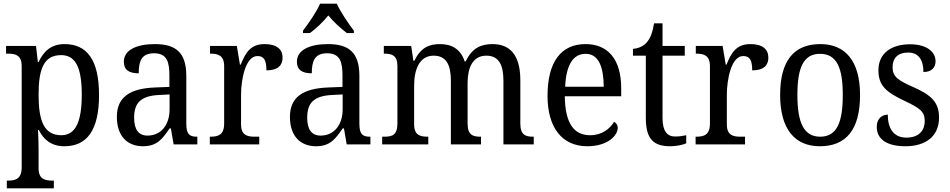

<svg xmlns="http://www.w3.org/2000/svg" viewBox="-20 -786 5170 1045"><path d="M17 239H273V197H265C225 197 190 189 190 130V34C190 2 189 -44 187 -79H191C217 -26 260 10 330 10C453 10 519 -76 519 -269C519 -461 453 -546 331 -546C259 -546 217 -507 190 -448H186L176 -536H13V-494H25C65 -494 98 -485 98 -426V125C98 188 64 197 24 197H17ZM314 -50C219 -50 190 -129 190 -270C190 -412 219 -486 313 -486C394 -486 425 -413 425 -271C425 -129 394 -50 314 -50Z M758 10C835 10 864 -30 903 -87H910L925 0H1054V-42H1051C1009 -42 994 -58 994 -114V-373C994 -500 937 -546 823 -546C727 -546 654 -516 654 -450C654 -406 682 -387 735 -387C735 -451 749 -496 818 -496C891 -496 902 -446 902 -373V-313L826 -310C685 -305 616 -256 616 -150C616 -41 677 10 758 10ZM783 -48C733 -48 710 -83 710 -145C710 -223 743 -264 845 -269L903 -272V-191C903 -106 856 -48 783 -48Z M1122 0H1391V-42H1366C1326 -42 1292 -50 1292 -109V-270C1292 -353 1316 -481 1381 -481C1417 -481 1430 -458 1430 -403C1493 -403 1518 -431 1518 -472C1518 -518 1486 -546 1420 -546C1341 -546 1315 -495 1290 -434H1286L1269 -536H1123V-494H1126C1166 -494 1200 -485 1200 -426V-114C1200 -51 1167 -42 1125 -42H1122Z M1629 -619V-606H1667C1702 -632 1739 -667 1767 -702C1795 -667 1834 -632 1868 -606H1906V-619C1877 -657 1833 -721 1813 -766H1722C1703 -721 1658 -657 1629 -619ZM1700 10C1777 10 1806 -30 1845 -87H1852L1867 0H1996V-42H1993C1951 -42 1936 -58 1936 -114V-373C1936 -500 1879 -546 1765 -546C1669 -546 1596 -516 1596 -450C1596 -406 1624 -387 1677 -387C1677 -451 1691 -496 1760 -496C1833 -496 1844 -446 1844 -373V-313L1768 -310C1627 -305 1558 -256 1558 -150C1558 -41 1619 10 1700 10ZM1725 -48C1675 -48 1652 -83 1652 -145C1652 -223 1685 -264 1787 -269L1845 -272V-191C1845 -106 1798 -48 1725 -48Z M2060 0H2311V-42H2309C2268 -42 2234 -49 2234 -109V-320C2234 -406 2262 -483 2340 -483C2409 -483 2434 -433 2434 -346V0H2598V-42H2595C2554 -42 2525 -51 2525 -114V-334C2525 -413 2550 -483 2627 -483C2695 -483 2720 -433 2720 -346V0H2885V-42H2882C2841 -42 2812 -51 2812 -114V-350C2812 -487 2755 -546 2661 -546C2601 -546 2550 -527 2515 -452H2509C2486 -522 2435 -546 2375 -546C2315 -546 2270 -527 2235 -455H2230L2218 -536H2069V-494H2072C2113 -494 2143 -485 2143 -426V-114C2143 -51 2114 -42 2073 -42H2060Z M3176 10C3289 10 3342 -49 3342 -90C3342 -107 3332 -119 3322 -123C3300 -85 3256 -50 3192 -50C3103 -50 3056 -115 3054 -262H3361V-306C3361 -464 3288 -546 3167 -546C3035 -546 2960 -451 2960 -264C2960 -91 3040 10 3176 10ZM3266 -314H3056C3061 -430 3098 -493 3167 -493C3239 -493 3265 -421 3266 -314Z M3628 10C3662 10 3698 2 3715 -6V-50C3696 -46 3678 -43 3654 -43C3611 -43 3586 -73 3586 -143V-483H3707V-536H3586V-659H3540C3531 -606 3519 -577 3499 -554C3479 -532 3451 -522 3425 -520V-483H3495V-145C3495 -30 3536 10 3628 10Z M3766 0H4035V-42H4010C3970 -42 3936 -50 3936 -109V-270C3936 -353 3960 -481 4025 -481C4061 -481 4074 -458 4074 -403C4137 -403 4162 -431 4162 -472C4162 -518 4130 -546 4064 -546C3985 -546 3959 -495 3934 -434H3930L3913 -536H3767V-494H3770C3810 -494 3844 -485 3844 -426V-114C3844 -51 3811 -42 3769 -42H3766Z M4442 10C4586 10 4661 -81 4661 -269C4661 -456 4579 -546 4445 -546C4301 -546 4226 -456 4226 -269C4226 -81 4308 10 4442 10ZM4444 -42C4354 -42 4320 -120 4320 -269C4320 -418 4353 -493 4443 -493C4534 -493 4567 -418 4567 -269C4567 -120 4535 -42 4444 -42Z M4908 10C5019 10 5091 -45 5091 -146C5091 -230 5048 -269 4951 -312C4869 -348 4838 -368 4838 -420C4838 -467 4864 -500 4923 -500C4978 -500 5006 -462 5006 -394C5049 -394 5072 -417 5072 -453C5072 -503 5025 -545 4933 -545C4830 -545 4761 -495 4761 -404C4761 -318 4805 -284 4903 -237C4989 -197 5013 -177 5013 -128C5013 -72 4978 -37 4913 -37C4840 -37 4812 -92 4812 -162C4786 -162 4752 -146 4752 -95C4752 -25 4812 10 4908 10Z"/></svg>

Font: Noto Serif Ethiopic SmCn
Style: Regular
Weight: 400
Width: 4
Designer: Monotype Design Team
Foundry: Monotype Imaging Inc.
Version: Version 2.102